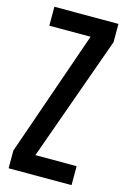

<svg xmlns="http://www.w3.org/2000/svg" viewBox="-122 -858 606 915"><g transform="rotate(15 181.0 -400.0)"><path d="M17 0V-87.5L232 -706.5H28.5V-800H344.5V-710L124 -93.5H327.5V0Z"/></g></svg>

Font: Big Shoulders Medium
Style: Regular
Weight: 500
Designer: Patric King
Foundry: XO Type Co
Version: Version 2.002